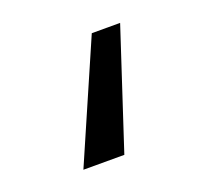

<svg xmlns="http://www.w3.org/2000/svg" viewBox="-61 -196 427 401"><g transform="rotate(-20 152.0 5.0)"><path d="M240 -126 154 136H63L177 -126Z"/></g></svg>

Font: Sedus Text
Style: Regular
Weight: 400
Designer: TypeMates
Foundry: TypeMates, Runge Thomsen GbR
Version: Version 4.202;PS 004.202;hotconv 1.0.88;makeotf.lib2.5.64775